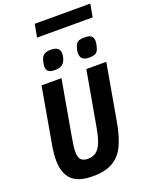

<svg xmlns="http://www.w3.org/2000/svg" viewBox="-205 -1260 1073 1375"><g transform="rotate(-20 331.0 -572.0)"><path d="M47 -187.5Q47 -237.5 58.5 -302L133 -725.5H285L209.5 -298.5Q197.5 -230.5 197.5 -195.5Q197.5 -154 213.5 -135.8Q229.5 -117.5 266 -117.5Q305 -117.5 330.5 -137.5Q356 -157.5 372.2 -198.8Q388.5 -240 400.5 -308.5L474.5 -725.5H626.5L550 -291.5Q531 -185.5 499 -120Q467 -54.5 409.5 -21.2Q352 12 258.5 12Q146.5 12 96.8 -37.8Q47 -87.5 47 -187.5ZM197.5 -845.5Q197.5 -860 202 -878.5Q210 -916.5 229.2 -929.8Q248.5 -943 282.5 -943Q350.5 -943 350.5 -889.5Q350.5 -874 346.5 -859.5Q338 -825 317.8 -810.2Q297.5 -795.5 263 -795.5Q228.5 -795.5 213 -807.5Q197.5 -819.5 197.5 -845.5ZM456.5 -851.5Q456.5 -866.5 461 -884.5Q467 -908 475.5 -920.5Q484 -933 498.8 -938Q513.5 -943 540 -943Q575 -943 590.2 -930.8Q605.5 -918.5 605.5 -893Q605.5 -880 600.5 -856.5Q595 -830.5 585.5 -817.5Q576 -804.5 561.2 -800Q546.5 -795.5 520.5 -795.5Q456.5 -795.5 456.5 -851.5ZM238 -1156.5H661.5L643.5 -1058H220Z"/></g></svg>

Font: JuliaMono ExtraBold
Style: Italic
Weight: 800
Italic angle: -9°
Monospace: yes
Designer: cormullion
Foundry: corm
Version: Version 0.057; ttfautohint (v1.8.4)